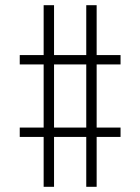

<svg xmlns="http://www.w3.org/2000/svg" viewBox="-20 -737 540 739"><path d="M148 -18V-210H56V-246H148V-489H56V-525H148V-717H188V-525H312V-717H352V-525H444V-489H352V-246H444V-210H352V-18H312V-210H188V-18ZM188 -246H312V-489H188Z"/></svg>

Font: Iosevka Curly Slab Extralight
Style: Regular
Weight: 200
Monospace: yes
Designer: Belleve Invis
Foundry: Belleve Invis
Version: Version 22.1.2; ttfautohint (v1.8.4)